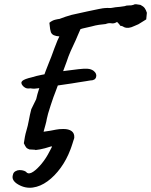

<svg xmlns="http://www.w3.org/2000/svg" viewBox="-20 -671 710 902"><path d="M123 -256Q108 -254 100 -258Q92 -262 87 -268Q75 -282 85 -291Q95 -300 130 -308Q148 -314 176 -319.5Q204 -325 235.5 -330.5Q267 -336 297 -339.5Q327 -343 349 -346Q374 -349 391 -348Q408 -347 420 -338Q436 -325 431.5 -309Q427 -293 404 -293Q400 -292 383 -289.5Q366 -287 347.5 -284Q329 -281 317 -279Q312 -278 293 -275.5Q274 -273 248.5 -269Q223 -265 198 -261.5Q173 -258 157 -256Q151 -255 142.5 -254.5Q134 -254 123 -256ZM164 29Q155 33 144.5 32.5Q134 32 118 31Q107 27 102.5 21Q98 15 92 2Q94 -13 97 -28.5Q100 -44 104 -57Q111 -80 115.5 -105.5Q120 -131 127 -158L150 -205Q155 -228 163.5 -253.5Q172 -279 180 -298Q188 -320 195.5 -340Q203 -360 210 -377Q214 -386 221 -404.5Q228 -423 235.5 -444Q243 -465 250 -481Q252 -486 254.5 -490.5Q257 -495 259 -500Q243 -501 233 -505.5Q223 -510 219 -520Q217 -526 215.5 -534.5Q214 -543 213.5 -551.5Q213 -560 212 -564Q225 -575 240 -578.5Q255 -582 259 -582Q275 -588 288 -592.5Q301 -597 316 -601Q321 -602 343 -607Q365 -612 393 -618Q421 -624 443.5 -628.5Q466 -633 472 -633Q484 -634 492.5 -633.5Q501 -633 505 -634Q513 -636 523 -637Q533 -638 544 -639Q555 -640 565 -642Q575 -646 586 -645.5Q597 -645 606 -648Q612 -652 620 -651Q628 -650 640 -648Q654 -641 660 -632.5Q666 -624 670 -611L667 -580Q661 -577 651 -570Q641 -563 630 -557Q620 -553 609 -548Q597 -542 585.5 -540.5Q574 -539 564 -543Q554 -549 551 -549Q548 -549 545 -550Q543 -555 530 -568Q516 -559 503.5 -561.5Q491 -564 476 -558Q463 -557 445.5 -554.5Q428 -552 411 -547Q395 -543 380.5 -540Q366 -537 358 -534Q351 -518 346 -506.5Q341 -495 336 -483Q323 -456 312 -431Q301 -406 293 -381L240 -238Q237 -232 231 -214.5Q225 -197 218 -176Q211 -155 206 -137.5Q201 -120 200 -113Q198 -100 194 -86Q190 -72 186 -57Q181 -38 176.5 -20Q172 -2 171 12Q171 17 168 21.5Q165 26 164 29ZM278 -65Q303 -65 316.5 -55Q330 -45 329 -25Q329 -23 328 -19.5Q327 -16 325 -11Q323 -5 320.5 3.5Q318 12 315 20Q312 27 311 31Q293 79 265 117.5Q237 156 203.5 180.5Q170 205 134.5 210Q99 215 66 196Q50 187 43 175.5Q36 164 41 149Q43 139 52.5 133.5Q62 128 72 128Q84 128 93.5 131.5Q103 135 107 141Q118 148 136.5 135.5Q155 123 176 97.5Q197 72 213 40L223 21Q224 19 223.5 17.5Q223 16 223 16Q215 19 191 25.5Q167 32 146 34Q143 27 141.5 10Q140 -7 141 -25L144 -46L217 -57Q229 -59 243 -62Q257 -65 278 -65Z"/></svg>

Font: Caveat SemiBold
Style: Regular
Weight: 600
Designer: Pablo Impallari
Foundry: Pablo Impallari
Version: Version 2.000